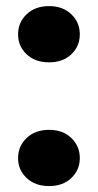

<svg xmlns="http://www.w3.org/2000/svg" viewBox="-20 -605 324 632"><path d="M141.6 7.5Q95.8 7.5 67.7 -19Q39.5 -45.6 39.5 -84.5Q39.5 -123.9 67.7 -150.8Q95.8 -177.6 141.6 -177.6Q186.9 -177.6 214.8 -150.8Q242.7 -123.9 242.7 -84.5Q242.7 -45.6 214.8 -19Q186.9 7.5 141.6 7.5ZM141.6 -399.8Q95.8 -399.8 67.7 -426.3Q39.5 -452.9 39.5 -491.8Q39.5 -531.3 67.7 -558.1Q95.8 -584.9 141.6 -584.9Q186.9 -584.9 214.8 -558.1Q242.7 -531.3 242.7 -491.8Q242.7 -452.9 214.8 -426.3Q186.9 -399.8 141.6 -399.8Z"/></svg>

Font: Poppins Variable
Style: Regular
Weight: 100
Designer: Jonny Pinhorn
Foundry: Indian Type Foundry
Version: Version 6.000